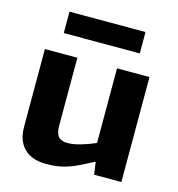

<svg xmlns="http://www.w3.org/2000/svg" viewBox="-112 -848 882 954"><g transform="rotate(15 329.0 -370.5)"><path d="M212 10Q137 10 97.5 -29.5Q58 -69 58 -140V-540H225V-191Q225 -152 239.5 -135Q254 -118 286 -118Q318 -118 356 -129.5Q394 -141 429 -156V-540H596V0H456L447 -63H443Q405 -43 376.5 -29Q348 -15 322.5 -6.5Q297 2 271 6Q245 10 212 10ZM128 -751H519V-641H128Z"/></g></svg>

Font: Encode Sans Normal
Style: Bold
Weight: 700
Designer: Pablo Impallari, Andres Torresi
Foundry: Pablo Impallari, Andres Torresi
Version: Version 1.000; ttfautohint (v1.00) -l 8 -r 50 -G 200 -x 14 -